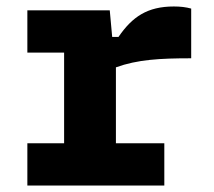

<svg xmlns="http://www.w3.org/2000/svg" viewBox="-20 -573 660 593"><path d="M319 -541H64.5V-410.5H178V-130.5H64.5V0H487.5V-130.5H338V-365C404.5 -389 473.5 -393 570.5 -393V-546.5C554 -551 537.5 -553 517 -553C435 -553 388.5 -521 346 -459H326.5Z"/></svg>

Font: Monaspace Neon ExtraBold
Style: Regular
Weight: 800
Designer: Riley Cran & the Lettermatic Team
Foundry: Lettermatic
Version: Version 1.200 (Monaspace Neon)